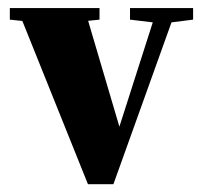

<svg xmlns="http://www.w3.org/2000/svg" viewBox="-20 -455 514 486"><path d="M202.6 11.2 36.6 -401.9 4.9 -405.3V-434.6H231.9V-405.3L203.1 -402.3L282.2 -134.3L366.7 -398.4L309.1 -405.3V-434.6H468.8V-405.3L414.1 -398.4L267.1 11.2Z"/></svg>

Font: Elstob Grade
Style: Regular
Weight: 400
Designer: Peter S. Baker
Version: Version 1.015